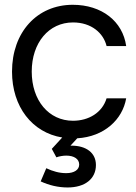

<svg xmlns="http://www.w3.org/2000/svg" viewBox="-20 -578 581 818"><path d="M268.1 220.7C341.8 220.7 388.7 184.1 388.7 125C388.7 73.7 348.1 42.5 284.2 42.5H280.3L309.1 11.2C423.8 4.4 502 -68.4 517.6 -159.2H434.1C415.5 -97.7 357.4 -63.5 291 -63.5C188 -63.5 115.2 -149.9 115.2 -272.9C115.2 -396 188 -482.4 291 -482.4C370.1 -482.4 420.9 -436.5 434.1 -381.8H517.6C502.9 -487.3 413.6 -557.6 290 -557.6C137.7 -557.6 31.2 -440.4 31.2 -272.9C31.2 -123 117.2 -13.2 245.1 7.8L200.7 56.2L220.2 92.3C231.9 87.9 249 85 262.2 85C295.9 85 317.4 99.6 317.4 123C317.4 145.5 295.9 159.7 262.2 159.7C232.9 159.7 205.1 151.9 177.2 138.7L153.3 194.8C189 211.4 228 220.7 268.1 220.7Z"/></svg>

Font: Guggenheim Sans Display
Style: Regular
Weight: 400
Designer: Modified by Tom Baber under direction of Pentagram Design 2023
Foundry: rsms
Version: Version 1.001;Glyphs 3.1.2 (3151)